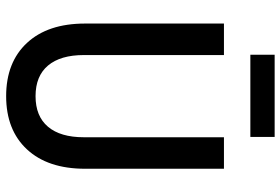

<svg xmlns="http://www.w3.org/2000/svg" viewBox="-168 -752 935 640"><g transform="rotate(90 300.0 -431.5)"><path d="M300 16Q187 16 122.5 -53.5Q58 -123 58 -247V-710H163V-243Q163 -165 198 -123.5Q233 -82 300 -82Q367 -82 402 -123.5Q437 -165 437 -243V-710H542V-247Q542 -123 477.5 -53.5Q413 16 300 16ZM162 -798V-879H436V-798Z"/></g></svg>

Font: Geist Mono Medium
Style: Regular
Weight: 500
Monospace: yes
Designer: Basement.studio, Andrés Briganti, Mateo Zaragoza
Foundry: Basement.studio, Vercel, Andrés Briganti, Guido Ferreyra, Mateo Zaragoza
Version: Version 1.500; ttfautohint (v1.8.4.7-5d5b)